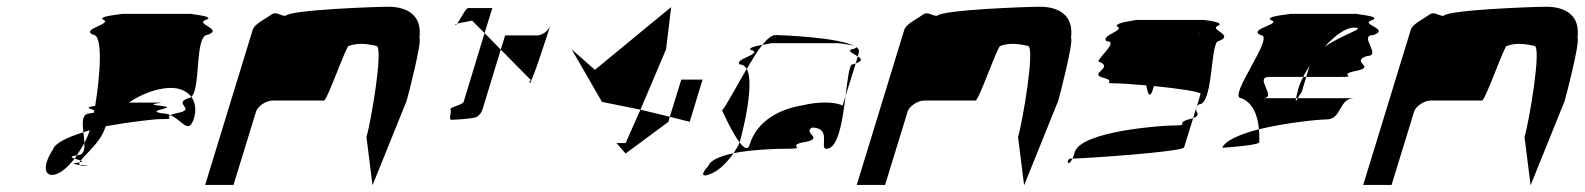

<svg xmlns="http://www.w3.org/2000/svg" viewBox="-20 -736 4696 569"><path d="M137 -293C103 -242 112 -208 147 -220C164 -226 183 -243 201 -266C191 -269 185 -272 208 -276C215 -287 223 -299 230 -312C229 -322 229 -333 227 -344C179 -329 143 -312 137 -293ZM256 -633C218 -650 313 -665 287 -677C261 -689 362 -695 337 -695H551C526 -695 625 -689 590 -677C556 -665 643 -650 596 -633C556 -633 576 -475 547 -449C533 -468 507 -478 475 -475C439 -472 397 -456 362 -432H438C500 -432 390 -429 459 -422C515 -416 403 -409 461 -400C469 -400 478 -398 485 -395C469 -387 504 -383 456 -383C437 -383 367 -375 294 -362L291 -356C278 -315 234 -280 219 -260C215 -262 206 -264 201 -266C204 -269 206 -272 208 -276H209C228 -276 231 -292 230 -312C236 -324 242 -337 246 -350C239 -348 234 -346 227 -344C224 -373 222 -400 247 -400C251 -401 256 -401 258 -402C259 -404 258 -407 259 -409C249 -414 226 -418 262 -422C276 -507 287 -633 256 -633ZM211 -254C213 -254 215 -255 216 -255C214 -252 215 -249 217 -247C202 -249 188 -251 211 -254ZM216 -255C227 -257 224 -258 219 -260C217 -258 217 -257 216 -255ZM217 -247C219 -245 223 -244 231 -244C254 -244 234 -245 217 -247ZM485 -395C521 -379 539 -335 555 -386C562 -410 559 -433 547 -449C544 -447 541 -445 538 -445C490 -428 565 -413 506 -401C495 -399 489 -397 485 -395Z M588 -188H672L739 -406C744 -421 768 -438 788 -438H940C950 -438 1008 -607 1014 -600C1036 -608 1061 -608 1095 -600C1118 -600 1079 -372 1066 -330L1084 -187L1185 -437C1190 -454 1231 -612 1223 -624C1232 -692 1185 -716 1131 -716C1093 -716 841 -707 826 -689C809 -689 799 -704 783 -692C767 -680 734 -665 729 -648Z M1329 -662C1330 -661 1333 -663 1335 -666C1332 -665 1328 -663 1329 -662ZM1335 -666C1344 -678 1360 -712 1367 -712H1439L1416 -638L1379 -675C1363 -671 1344 -669 1335 -666ZM1315 -412C1319 -406 1309 -381 1317 -381C1326 -381 1385 -384 1394 -390C1402 -396 1408 -404 1410 -412L1464 -589L1416 -638L1354 -434C1351 -425 1311 -418 1315 -412ZM1464 -589 1477 -631H1571C1587 -631 1605 -644 1611 -661C1607 -647 1554 -484 1550 -490C1545 -497 1560 -500 1552 -500ZM1611 -662V-661Z M1674 -590 1743 -529 1969 -715 1954 -590 1878 -411 1764 -434ZM1807 -312 1834 -281 1961 -375 1965 -390 1878 -411 1834 -312ZM1965 -390 1999 -500H2062L2024 -375Z M2120 -409C2120 -409 2148 -345 2172 -314L2173 -318C2178 -335 2218 -486 2193 -532C2161 -478 2131 -420 2120 -409ZM2079 -244C2053 -216 2063 -210 2089 -222C2111 -231 2136 -256 2154 -282C2117 -274 2085 -262 2079 -244ZM2172 -545C2154 -562 2248 -577 2203 -589C2200 -595 2221 -600 2239 -603C2224 -584 2209 -559 2193 -532C2188 -540 2181 -545 2172 -545ZM2239 -603C2259 -607 2276 -608 2253 -608H2463C2460 -608 2501 -605 2513 -599C2468 -625 2298 -632 2278 -632C2267 -632 2254 -621 2239 -603ZM2154 -282C2161 -293 2168 -304 2172 -314C2185 -297 2196 -290 2201 -306C2223 -377 2287 -412 2359 -424C2407 -436 2458 -434 2477 -423L2486 -452C2477 -381 2465 -295 2429 -295C2407 -295 2447 -358 2386 -358C2357 -340 2432 -325 2354 -313C2312 -301 2382 -295 2298 -295C2283 -295 2207 -293 2154 -282ZM2501 -589C2494 -583 2511 -576 2522 -569L2525 -580C2527 -587 2524 -592 2517 -597C2519 -595 2515 -592 2501 -589ZM2513 -599C2515 -598 2516 -598 2517 -597C2516 -598 2514 -598 2513 -599ZM2506 -545C2497 -545 2492 -502 2486 -452L2516 -548ZM2516 -548 2522 -569C2533 -562 2538 -556 2516 -548Z M2519 -188H2603L2670 -406C2675 -421 2699 -438 2719 -438H2871C2881 -438 2939 -607 2945 -600C2967 -608 2992 -608 3026 -600C3049 -600 3010 -372 2997 -330L3015 -187L3116 -437C3121 -454 3162 -612 3154 -624C3163 -692 3116 -716 3062 -716C3024 -716 2772 -707 2757 -689C2740 -689 2730 -704 2714 -692C2698 -680 2665 -665 2660 -648Z M3240 -552C3278 -535 3212 -520 3244 -507C3295 -495 3242 -489 3284 -489C3299 -489 3331 -487 3377 -483C3382 -457 3388 -442 3397 -472L3400 -481C3471 -474 3538 -464 3538 -458L3527 -421C3529 -423 3530 -425 3534 -427C3576 -427 3567 -614 3591 -614C3639 -632 3569 -646 3586 -658C3620 -671 3540 -677 3548 -677H3341C3366 -677 3282 -671 3290 -658C3317 -646 3241 -632 3259 -614C3302 -614 3216 -552 3240 -552ZM3154 -266C3138 -266 3144 -236 3158 -266ZM3158 -266C3161 -271 3163 -277 3165 -285C3184 -348 3427 -364 3452 -364C3511 -364 3461 -370 3502 -382C3507 -383 3513 -385 3516 -386L3489 -299C3481 -286 3205 -267 3158 -266ZM3529 -636C3531 -637 3534 -637 3536 -637C3542 -637 3538 -637 3529 -636ZM3516 -386C3539 -394 3525 -403 3524 -413ZM3524 -413C3524 -416 3525 -418 3527 -421Z M3602 -298C3616 -299 3719 -306 3712 -316C3712 -329 3712 -341 3711 -353C3658 -339 3612 -321 3602 -298ZM3659 -445C3614 -445 3762 -632 3716 -632C3677 -650 3778 -664 3748 -676C3719 -689 3826 -695 3798 -695H4006C3978 -695 4083 -689 4045 -676C4008 -664 4102 -650 4050 -632C4004 -632 4077 -570 4031 -570C3979 -552 4061 -538 3999 -526C3938 -514 4012 -508 3949 -508H3851L3861 -541C3855 -530 3847 -519 3842 -508H3741C3695 -508 3768 -445 3722 -445H3821C3818 -433 3822 -437 3826 -445H3993C3947 -445 3957 -382 3911 -382C3885 -382 3790 -372 3711 -353C3707 -398 3691 -432 3659 -445ZM3828 -474C3824 -460 3822 -451 3821 -445H3826C3830 -453 3838 -464 3838 -464L3851 -508H3842C3836 -496 3831 -485 3828 -474ZM3905 -597C3960 -635 4034 -654 3992 -654C3967 -654 3936 -630 3905 -597Z M4020 -188H4104L4171 -406C4176 -421 4200 -438 4220 -438H4372C4382 -438 4440 -607 4446 -600C4468 -608 4493 -608 4527 -600C4550 -600 4511 -372 4498 -330L4516 -187L4617 -437C4622 -454 4663 -612 4655 -624C4664 -692 4617 -716 4563 -716C4525 -716 4273 -707 4258 -689C4241 -689 4231 -704 4215 -692C4199 -680 4166 -665 4161 -648Z"/></svg>

Font: bitstorm
Style: exextobl
Weight: 400
Version: Version 0.2